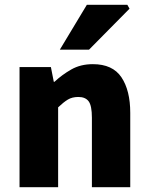

<svg xmlns="http://www.w3.org/2000/svg" viewBox="-20 -776 617 796"><path d="M61 0V-498H191L203 -437H206Q237 -466 275.5 -488Q314 -510 365 -510Q447 -510 483.5 -455.5Q520 -401 520 -308V0H361V-288Q361 -338 347.5 -356Q334 -374 305 -374Q279 -374 261 -363Q243 -352 221 -331V0ZM228 -570 340 -756H508L517 -740L349 -570Z"/></svg>

Font: Source Sans 3 ExtraBold
Style: Regular
Weight: 800
Designer: Paul D. Hunt
Foundry: Adobe
Version: Version 3.052;hotconv 1.1.0;makeotfexe 2.6.0